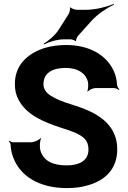

<svg xmlns="http://www.w3.org/2000/svg" viewBox="-20 -951 654 981"><path d="M321 -106C251 -106 201 -128 186 -184C182 -199 183 -233 190 -243L186 -245C180 -235 154 -224 138 -224H47C41 -224 31 -229 28 -232L25 -229C29 -226 34 -218 34 -212C35 -190 39 -170 46 -151C81 -49 184 10 321 10C360 10 396 6 428 -4C512 -27 579 -83 579 -188C579 -217 574 -243 564 -266C528 -350 438 -389 343 -418C297 -432 262 -447 238 -463C214 -478 202 -498 202 -521C202 -581 253 -604 315 -604C373 -604 416 -581 429 -534C432 -522 431 -494 426 -485L429 -483C435 -492 455 -501 468 -501H563C571 -501 583 -495 587 -491L590 -494C585 -498 579 -509 578 -518C577 -543 571 -567 561 -589C523 -670 437 -721 318 -721C279 -721 244 -716 212 -707C130 -682 56 -626 56 -522C56 -491 62 -464 75 -441C115 -364 203 -327 293 -298C322 -289 345 -281 364 -273C402 -255 432 -238 432 -187C432 -128 382 -106 321 -106ZM330 -878 279 -798C261 -770 225 -740 203 -728L205 -724C227 -736 272 -750 306 -750H341C347 -750 363 -745 365 -741L369 -742C367 -747 374 -762 378 -767L447 -844C478 -879 531 -913 563 -928L561 -931C529 -917 468 -901 422 -901H372C364 -901 344 -908 340 -913L337 -912C340 -906 335 -885 330 -878Z"/></svg>

Font: Asimov
Style: Edge
Weight: 500
Designer: Google
Version: Version 2.000980: 2014